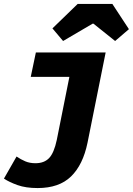

<svg xmlns="http://www.w3.org/2000/svg" viewBox="-46 -766 674 974"><path d="M145 188Q85 188 43 173Q1 158 -26 140L38 28Q60 43 82.5 52.5Q105 62 134 62Q178 62 203 36Q228 10 242 -56L306 -376H110L136 -500H490L398 -42Q375 70 314.5 129Q254 188 145 188ZM274 -558 220 -622 348 -746H524L608 -618L538 -558L428 -646H424Z"/></svg>

Font: Source Code Pro Black
Style: Italic
Weight: 900
Italic angle: -11°
Monospace: yes
Designer: Paul D. Hunt, Teo Tuominen
Foundry: Adobe Systems Incorporated
Version: Version 1.050;PS 1.000;hotconv 16.6.51;makeotf.lib2.5.65220